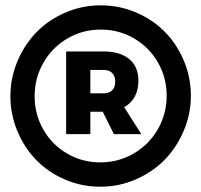

<svg xmlns="http://www.w3.org/2000/svg" viewBox="-20 -709 755 720"><path d="M357.9 -689Q427.7 -689 490.5 -662.1Q553.2 -635.3 598.1 -589.6Q643.1 -543.9 669.4 -481.4Q695.8 -418.9 695.8 -350.1Q695.8 -281.7 669.2 -219Q642.6 -156.2 597.7 -110.1Q552.7 -64 489.5 -36.4Q426.3 -8.8 356 -8.8Q286.1 -8.8 223.4 -35.9Q160.6 -63 116 -108.9Q71.3 -154.8 45.2 -217.3Q19 -279.8 19 -348.1Q19 -416.5 45.4 -479.2Q71.8 -542 116.7 -588.1Q161.6 -634.3 224.6 -661.6Q287.6 -689 357.9 -689ZM356 -100.1Q424.8 -100.1 482.4 -134Q540 -168 572.5 -225.3Q605 -282.7 605 -350.1Q605 -417.5 572.5 -474.4Q540 -531.2 483.2 -564.7Q426.3 -598.1 357.9 -598.1Q289.1 -598.1 231.9 -564.2Q174.8 -530.3 142.3 -472.9Q109.9 -415.5 109.9 -348.1Q109.9 -280.8 142.1 -223.9Q174.3 -167 231 -133.5Q287.6 -100.1 356 -100.1ZM499 -407.2Q499 -336.9 445.8 -307.1L509.8 -206.1H407.2L365.2 -290H318.8V-206.1H228V-516.1H368.2Q430.2 -516.1 464.6 -487.5Q499 -459 499 -407.2ZM318.8 -446.8V-358.9H368.2Q389.2 -358.9 400.6 -370.4Q412.1 -381.8 412.1 -402.8Q412.1 -423.8 400.6 -435.3Q389.2 -446.8 368.2 -446.8Z"/></svg>

Font: Montserrat-Arabic ExtraBold
Style: Regular
Weight: 800
Designer: Mohamed Gaber
Foundry: Kief Type Foundry
Version: Version 5.008;PS 005.008;hotconv 1.0.88;makeotf.lib2.5.64775